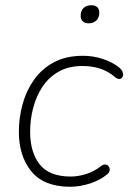

<svg xmlns="http://www.w3.org/2000/svg" viewBox="-20 -705 495 733"><path d="M248 8Q148 8 100 -50.5Q52 -109 52 -202Q52 -255 66 -306.5Q80 -358 109.5 -400Q139 -442 185.5 -467Q232 -492 297 -492Q336 -492 372.5 -480Q409 -468 434 -448Q443 -441 447 -433Q451 -425 450 -418Q449 -411 444.5 -407Q440 -403 434 -403.5Q428 -404 420 -410Q393 -433 362.5 -443Q332 -453 295 -453Q242 -453 204 -431.5Q166 -410 142 -373.5Q118 -337 106.5 -292.5Q95 -248 95 -202Q95 -124 131.5 -77.5Q168 -31 250 -31Q278 -31 308.5 -40.5Q339 -50 366 -71Q373 -77 380 -77Q387 -77 391.5 -73.5Q396 -70 398 -64Q400 -58 398 -51.5Q396 -45 390 -40Q362 -17 323.5 -4.5Q285 8 248 8ZM318 -616Q304 -616 296 -623.5Q288 -631 288 -644Q288 -664 299 -674.5Q310 -685 329 -685Q343 -685 351 -678Q359 -671 359 -657Q359 -638 348 -627Q337 -616 318 -616Z"/></svg>

Font: Nunito Variable Extra Light
Style: Italic
Weight: 200
Italic angle: -9°
Designer: Vernon Adams
Foundry: Vernon Adams
Version: Version 3.602